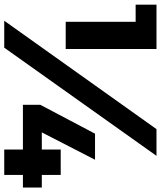

<svg xmlns="http://www.w3.org/2000/svg" viewBox="52 -792 741 884"><g transform="rotate(90 422.0 -350.5)"><path d="M2 -701H206V-283H81V-605H2ZM575 -701H698L200 0H76ZM596 -418H716L590 -173H669V-260H786V-173H844V-86H786V0H669V-86H463V-166Z"/></g></svg>

Font: Alexandria
Style: Bold
Weight: 700
Designer: Mohamed Gaber
Foundry: Kief Type Foundry
Version: Version 5.100